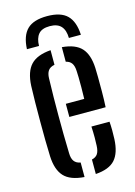

<svg xmlns="http://www.w3.org/2000/svg" viewBox="-118 -828 632 897"><g transform="rotate(-15 198.5 -379.0)"><path d="M201.5 -765Q267.5 -765 298.2 -734.5Q329 -704 332 -640H274Q273.5 -677.5 256 -697Q238.5 -716.5 201.5 -716.5Q163 -716.5 146.5 -696.5Q130 -676.5 129.5 -640H71Q74 -704.5 104.8 -734.8Q135.5 -765 201.5 -765ZM46 -128.5Q44.5 -163 44 -206.8Q43.5 -250.5 43.5 -297.8Q43.5 -345 44 -389.5Q44.5 -434 46 -470Q49.5 -537.5 80 -569.8Q110.5 -602 176.5 -607V-536.5Q154.5 -532 145.2 -518.5Q136 -505 135.5 -482Q134 -436 133.5 -391.2Q133 -346.5 133 -302.2Q133 -258 133.5 -212.5Q134 -167 135.5 -119.5Q136 -94 145.8 -80.8Q155.5 -67.5 176.5 -63.5V6.5Q108.5 1.5 78.8 -30.8Q49 -63 46 -128.5ZM231 6.5V-63.5Q250.5 -68 259.2 -81.2Q268 -94.5 269 -120Q270 -135 270 -159.8Q270 -184.5 268.5 -213H356Q357.5 -197.5 357.8 -171.2Q358 -145 357 -128.5Q354 -62.5 325.2 -30.2Q296.5 2 231 6.5ZM180.5 -283V-346.5H269.5Q270.5 -374 270.5 -402Q270.5 -430 270.2 -451.5Q270 -473 269 -482Q268 -506.5 258.8 -519.5Q249.5 -532.5 231 -536.5V-607Q296 -601.5 325 -569.5Q354 -537.5 357 -473Q357.5 -462 358 -430.2Q358.5 -398.5 358.2 -358.8Q358 -319 356 -283Z"/></g></svg>

Font: Big Shoulders Stencil Text Thin Medium
Style: Regular
Weight: 500
Version: Version 2.001